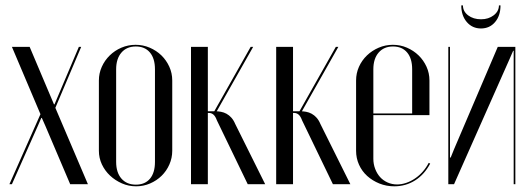

<svg xmlns="http://www.w3.org/2000/svg" viewBox="-20 -664 1917 692"><path d="M23 -495 125.8 -252.5 13.9 0H22.9L116.8 -211.2L128.8 -238.9H130.8L143.1 -211.2L233 0H296.9L179.5 -275.4L272.6 -495H264.2L187.9 -315L176.5 -288H174.5L162.8 -315.6L86.9 -495Z M468.9 -502.5Q495.4 -502.5 519.6 -492.2Q543.7 -481.8 561.7 -464.4Q579.6 -446.9 590.2 -423.6Q600.8 -400.3 600.8 -374.1V-120.5Q600.8 -94.7 590.5 -71.3Q580.2 -47.8 562.5 -30.5Q544.8 -13.1 521 -2.8Q497.2 7.5 470.5 7.5Q443.6 7.5 419.5 -3Q395.3 -13.6 376.7 -31Q358.1 -48.4 347.2 -71.5Q336.4 -94.6 336.4 -120.5V-374.1Q336.4 -399.9 346.9 -423.2Q357.3 -446.5 375.5 -464.2Q393.6 -481.9 417.6 -492.2Q441.7 -502.5 468.9 -502.5ZM469.4 -496.5Q436.6 -496.5 417.6 -474.4Q398.6 -452.4 398.6 -414.2V-80.4Q398.6 -42.2 417.6 -20.4Q436.7 1.5 469.8 1.5Q502.4 1.5 520.5 -19.9Q538.5 -41.2 538.5 -80.4V-414.2Q538.5 -453.4 520.3 -474.9Q502.1 -496.5 469.4 -496.5Z M872.9 0H935.8L827.6 -217.5Q821.9 -231.1 813.8 -240Q805.8 -248.9 796.2 -254.1Q786.8 -259.2 776.5 -261.1Q766.2 -263 756.4 -263H708.6V-257H732.8Q742.4 -257 749.5 -250.7Q756.6 -244.4 761.8 -230ZM757 -255.6 892.4 -495H883.4L749.4 -257.8ZM729.1 -495H668.4V0H729.1Z M1179.9 0H1242.8L1134.6 -217.5Q1128.9 -231.1 1120.8 -240Q1112.8 -248.9 1103.2 -254.1Q1093.8 -259.2 1083.5 -261.1Q1073.2 -263 1063.4 -263H1015.6V-257H1039.8Q1049.4 -257 1056.5 -250.7Q1063.6 -244.4 1068.8 -230ZM1064 -255.6 1199.4 -495H1190.4L1056.4 -257.8ZM1036.1 -495H975.4V0H1036.1Z M1263.4 -373.8V-120.5Q1263.4 -93.8 1274 -70.3Q1284.6 -46.8 1303.4 -29.8Q1322.3 -12.8 1347.4 -2.6Q1372.6 7.5 1400.9 7.5Q1442.5 7.5 1476.1 -13.8Q1509.6 -35 1530.5 -74.4L1525.1 -77Q1516.2 -59.8 1503.7 -45.5Q1491.1 -31.2 1475.9 -20.9Q1460.8 -10.5 1444 -4.9Q1427.2 0.8 1411.2 0.8Q1392.8 0.8 1376.8 -6.4Q1360.8 -13.6 1349.8 -25.9Q1338.8 -38.1 1332.2 -55.3Q1325.6 -72.5 1325.6 -91.9V-414.2Q1325.6 -452.4 1344.6 -474.4Q1363.6 -496.5 1396.4 -496.5Q1429.1 -496.5 1447.3 -474.9Q1465.5 -453.4 1465.5 -414.2V-255H1321.5V-249H1527.8V-374.1Q1527.8 -400.3 1517.2 -423.6Q1506.6 -446.9 1488.6 -464.4Q1470.6 -481.8 1446.7 -492.2Q1422.8 -502.5 1395.9 -502.5Q1369.1 -502.5 1345.1 -492.2Q1321 -481.9 1302.6 -464.3Q1284.2 -446.6 1273.8 -423.4Q1263.4 -400.2 1263.4 -373.8Z M1774 -495 1616.2 -125.5 1604.4 -96.2H1601.8V-126.2V-495H1595.8V0H1616.4L1816.5 -451.1L1829.4 -480.8H1831.4V-450.8V0H1837.4V-495ZM1778.2 -644.5H1783.9Q1783.9 -607.4 1764.3 -584.4Q1744.8 -561.4 1713.5 -561.4Q1682.3 -561.4 1662.4 -584.6Q1642.5 -607.9 1642.5 -644.5H1648.5Q1648.5 -622.9 1667.2 -608.7Q1686 -594.5 1713.8 -594.5Q1740.8 -594.5 1759.5 -609Q1778.2 -623.5 1778.2 -644.5Z"/></svg>

Font: Moniqa Black
Style: Regular
Weight: 900
Designer: Rajesh Rajput
Foundry: Rajesh Rajput
Version: Version 1.000